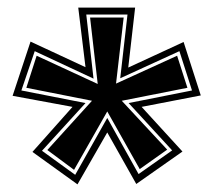

<svg xmlns="http://www.w3.org/2000/svg" viewBox="-20 -546 571 503"><path d="M183 -63 65 -148 170 -266 13 -295 60 -437 204 -370 185 -526H334L316 -369L461 -436L506 -296L351 -266L458 -149L337 -64L261 -199ZM177 -88 261 -237 343 -90 431 -152 317 -276 483 -309 450 -412 295 -341 314 -508H206L225 -340L71 -412L36 -309L204 -276L90 -151ZM174 -101 104 -153 221 -282 49 -316 76 -400 236 -326 216 -500H304L284 -327L444 -400L471 -316L299 -282L418 -154L346 -103L261 -254Z"/></svg>

Font: Alumni Sans Collegiate One SC
Style: Regular
Weight: 400
Designer: Robert E. Leuschke
Foundry: Robert E. Leuschke
Version: Version 1.100